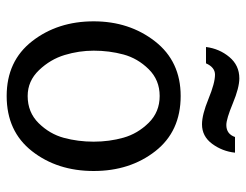

<svg xmlns="http://www.w3.org/2000/svg" viewBox="-101 -624 738 576"><g transform="rotate(90 268.0 -336.0)"><path d="M391 -672H438Q434 -634 411.5 -603.5Q389 -573 353 -573Q324 -573 276.5 -592.5Q229 -612 204 -612Q182 -612 170 -585H121Q126 -625 151 -655Q176 -685 215 -685Q243 -685 290 -665.5Q337 -646 355 -646Q382 -646 391 -672ZM268 13Q163 13 103.5 -63.5Q44 -140 44 -248Q44 -355 104 -432Q164 -509 268 -509Q374 -509 433.5 -433Q493 -357 493 -248Q493 -139 433.5 -63Q374 13 268 13ZM268 -50Q317 -50 349.5 -83Q382 -116 393.5 -158.5Q405 -201 405 -248Q405 -295 393 -337.5Q381 -380 348.5 -413Q316 -446 268 -446Q220 -446 187.5 -413Q155 -380 143.5 -337.5Q132 -295 132 -248Q132 -204 145 -161Q158 -118 190.5 -84Q223 -50 268 -50Z"/></g></svg>

Font: Rosario
Style: Regular
Weight: 400
Designer: Hector Gatti
Foundry: Omnibus-Type
Version: Version 1.004